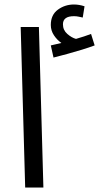

<svg xmlns="http://www.w3.org/2000/svg" viewBox="-20 -834 441 854"><path d="M92 0 72 -714H153L173 0ZM218 -578 206 -632Q221 -635 232 -638Q243 -641 253 -643Q234 -656 220 -677Q206 -698 206 -723Q206 -768 237.5 -791Q269 -814 309 -814Q332 -814 356 -806L348 -756Q338 -758 329 -760Q320 -762 309 -762Q260 -762 260 -726Q260 -700 279.5 -683Q299 -666 318 -661Q356 -672 385 -683L401 -632Q377 -623 344.5 -613Q312 -603 279 -594Q246 -585 218 -578Z"/></svg>

Font: Go Noto Kurrent-Regular
Style: Regular
Weight: 400
Designer: Monotype Design Team
Foundry: Monotype Imaging Inc.
Version: Version 2.012; ttfautohint (v1.8.4.7-5d5b)